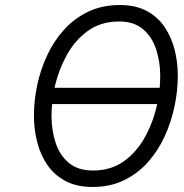

<svg xmlns="http://www.w3.org/2000/svg" viewBox="-20 -732 732 764"><path d="M348.5 12Q285.5 12 241 -11.5Q196.5 -35 168.8 -75.2Q141 -115.5 128 -166.5Q115 -217.5 115 -272Q115 -332 128.2 -394Q141.5 -456 168.2 -513Q195 -570 235.8 -614.8Q276.5 -659.5 331.8 -685.8Q387 -712 457 -712Q519.5 -712 563.5 -688.5Q607.5 -665 634.8 -624.8Q662 -584.5 674.8 -534.5Q687.5 -484.5 687.5 -431Q687.5 -370.5 674.2 -307.8Q661 -245 634.5 -187.8Q608 -130.5 567.5 -85.5Q527 -40.5 472.2 -14.2Q417.5 12 348.5 12ZM454 -646.5Q381.5 -646.5 329.5 -609Q277.5 -571.5 244.8 -511Q212 -450.5 197 -382.5H615.5Q617.5 -407 617.5 -431.5Q617.5 -485.5 601.5 -535Q585.5 -584.5 549.5 -615.5Q513.5 -646.5 454 -646.5ZM350 -53.5Q422 -53.5 473.8 -91Q525.5 -128.5 558.2 -189Q591 -249.5 605.5 -318H187.5Q185 -294 185 -270.5Q185 -214 201.2 -164.2Q217.5 -114.5 253.8 -84Q290 -53.5 350 -53.5Z"/></svg>

Font: Overpass Light
Style: Italic
Weight: 300
Italic angle: -10°
Designer: Delve Withrington, Dave Bailey, Thomas Jockin
Foundry: Delve Fonts LLC
Version: Version 4.000; ttfautohint (v1.8.3)